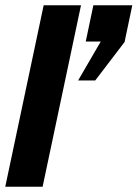

<svg xmlns="http://www.w3.org/2000/svg" viewBox="-23 -710 523 730"><path d="M285 -690 139 0H-3L143 -690ZM451 -552H452L339 -404H274L360 -552H303L332 -690H480Z"/></svg>

Font: Decalotype
Style: Bold Italic
Weight: 700
Italic angle: -12°
Designer: Alfredo Marco Pradil
Foundry: Alfredo Marco Pradil
Version: Version 1.0